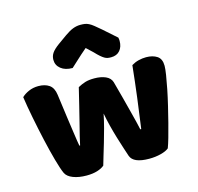

<svg xmlns="http://www.w3.org/2000/svg" viewBox="-109 -859 1017 986"><g transform="rotate(-15 400.0 -366.0)"><path d="M328 -15Q314 -3 290 4.5Q266 12 233 12Q192 12 162 0.5Q132 -11 122 -32Q111 -56 96.5 -108Q82 -160 68 -222Q54 -284 41.5 -348Q29 -412 22 -461Q36 -475 59.5 -485.5Q83 -496 111 -496Q146 -496 168.5 -480.5Q191 -465 196 -427Q206 -351 213 -301.5Q220 -252 224.5 -220.5Q229 -189 231.5 -172.5Q234 -156 236 -146H240Q243 -162 250.5 -192.5Q258 -223 268 -262Q278 -301 289 -346.5Q300 -392 311 -437Q331 -448 350.5 -454Q370 -460 399 -460Q434 -460 459 -449Q484 -438 491 -415Q503 -371 514 -329.5Q525 -288 534 -252.5Q543 -217 550 -189.5Q557 -162 560 -146H565Q576 -223 586.5 -306Q597 -389 606 -475Q624 -486 644 -491Q664 -496 684 -496Q719 -496 742 -481Q765 -466 765 -429Q765 -413 760 -381Q755 -349 747 -309Q739 -269 728.5 -225Q718 -181 707.5 -140Q697 -99 687.5 -66Q678 -33 671 -15Q657 -3 628 4.5Q599 12 566 12Q482 12 467 -30Q461 -48 452 -75.5Q443 -103 433 -136Q423 -169 414 -204.5Q405 -240 399 -273Q392 -238 382 -200.5Q372 -163 361.5 -127.5Q351 -92 342 -62.5Q333 -33 328 -15ZM397 -622Q363 -593 344 -575Q325 -557 306 -540Q267 -540 244 -558.5Q221 -577 221 -606Q221 -626 232 -642Q243 -658 269 -677L318 -712Q342 -729 361.5 -736.5Q381 -744 401 -744Q414 -744 424.5 -742.5Q435 -741 446 -735.5Q457 -730 470 -719.5Q483 -709 503 -692L573 -630Q574 -625 574.5 -621Q575 -617 575 -612Q575 -581 558.5 -561.5Q542 -542 511 -542Q501 -542 493 -543.5Q485 -545 476.5 -550Q468 -555 457 -564.5Q446 -574 431 -590Z"/></g></svg>

Font: Baloo Tammudu
Style: Regular
Weight: 400
Designer: Omkar Shende and Ek Type
Foundry: Ek Type
Version: Version 1.443;PS 1.000;hotconv 16.6.51;makeotf.lib2.5.65220;